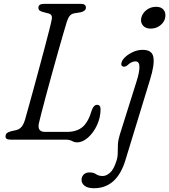

<svg xmlns="http://www.w3.org/2000/svg" viewBox="-20 -720 873 990"><path d="M317.5 0H34Q5 0 9 -20Q9.5 -36.5 36.5 -43L60.5 -48.5Q80 -52.5 91 -65.8Q102 -79 109.5 -104.5Q116 -128 127.8 -169.8Q139.5 -211.5 153.5 -263Q167.5 -314.5 182.2 -369Q197 -423.5 210.2 -473.5Q223.5 -523.5 233.2 -561.8Q243 -600 246.5 -618.5Q252.5 -644.5 231 -650.5L200 -658.5Q189.5 -661.5 183.8 -666.2Q178 -671 178 -680.5Q178 -700 207 -700H398Q423 -700 423 -680.5Q423 -671.5 415.5 -665.5Q408 -659.5 397.5 -657L363.5 -651.5Q348 -648.5 339.2 -637.8Q330.5 -627 324 -606Q317.5 -585 305.5 -543.5Q293.5 -502 278.5 -449.2Q263.5 -396.5 248 -340Q232.5 -283.5 218.5 -231.8Q204.5 -180 194.5 -141Q184.5 -102 180.5 -84.5Q175.5 -60 184.5 -50Q193.5 -40 211 -40H326Q374.5 -40 404.8 -64.5Q435 -89 454 -153.5Q464 -179.5 480.5 -179.5Q498.5 -179.5 498.5 -157Q498.5 -114 480.2 -74.8Q462 -35.5 434 -10.8Q406 14 378 14Q363.5 14 351.2 7Q339 0 317.5 0ZM756.5 -572.5Q731 -572.5 717.5 -588Q704 -603.5 708 -625.5Q712.5 -650 734.2 -667.5Q756 -685 785 -685Q811 -685 823.5 -669.5Q836 -654 832 -630Q828 -606.5 806.8 -589.5Q785.5 -572.5 756.5 -572.5ZM754 -310.5 626.5 106.5Q582.5 250.5 464.5 250.5Q433 250.5 416.8 238.2Q400.5 226 400.5 207.5Q400.5 191.5 411.2 180.2Q422 169 442 169Q462.5 169 475.5 178.2Q488.5 187.5 510 187.5Q528 187.5 547.2 170.8Q566.5 154 580.5 109.5Q587 89.5 587 69Q587 48.5 588 25.5Q589 2.5 597.5 -25L684 -300Q699 -346.5 699 -375Q699 -403.5 678.5 -403.5Q657.5 -403.5 636.5 -383Q625.5 -374.5 615.5 -376.5Q600.5 -380.5 607.5 -400Q611 -412.5 627.2 -427.2Q643.5 -442 667 -452.5Q690.5 -463 716 -463Q764.5 -463 771 -424.8Q777.5 -386.5 754 -310.5Z"/></svg>

Font: Fraunces 9pt SuperSoft Light
Style: Italic
Weight: 300
Italic angle: -16°
Version: Version 1.000;[b76b70a41]